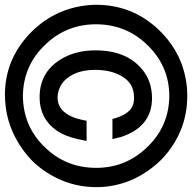

<svg xmlns="http://www.w3.org/2000/svg" viewBox="-35 -756 798 798"><g transform="rotate(90 364.0 -357.0)"><path d="M459.5 -425.3Q439.9 -502 395 -512.7Q389.2 -514.2 382.8 -514.6Q376.5 -515.1 369.6 -515.1Q301.8 -515.1 272.5 -445.8Q255.4 -407.2 255.4 -355.5Q255.4 -280.3 289.1 -238.8Q300.3 -223.1 316.2 -213.4Q332 -203.6 351.1 -199.2H350.6Q356 -198.2 360.8 -197.8Q365.7 -197.3 369.6 -197.3Q406.2 -197.3 429.7 -224.1Q453.1 -251 463.9 -302.2L466.8 -317.9H550.8L543 -280.3Q530.8 -227.1 507.8 -193.4Q457.5 -122.6 369.6 -122.6Q266.6 -122.6 212.9 -208.5Q174.3 -269.5 174.3 -354.5Q174.3 -485.4 254.9 -549.8H254.4Q303.7 -589.8 372.6 -589.8Q493.7 -589.8 535.2 -458L543 -425.3ZM364.3 -736.3Q438 -736.3 502.9 -710.4Q567.9 -684.6 622.6 -634.3Q673.8 -584.5 704.8 -522Q735.8 -459.5 741.7 -388.2Q742.2 -381.3 742.4 -373.8Q742.7 -366.2 742.7 -357.9Q742.7 -283.2 715.3 -216.6Q688 -149.9 637.7 -96.2Q587.4 -45.9 522.5 -14.9Q457.5 16.1 383.8 20.5L358.9 21.5Q215.3 21.5 106.9 -79.6Q1 -180.7 -13.2 -322.3V-321.8Q-14.2 -330.1 -14.6 -338.9Q-15.1 -347.7 -15.1 -357.4Q-15.1 -507.8 87.4 -616.2Q188.5 -723.1 334 -735.4ZM364.3 -661.6Q241.7 -661.6 154.3 -572.8Q66.4 -484.4 65.9 -357.4Q65.9 -232.9 152.3 -144.5Q236.3 -56.2 360.4 -53.2Q488.8 -53.2 575.7 -143.1Q662.6 -231.4 662.6 -357.9Q662.6 -482.4 574.7 -571.8Q488.3 -660.6 364.3 -661.6Z"/></g></svg>

Font: SolaimanLipi
Style: Bold
Weight: 700
Designer: Solaiman Karim
Foundry: Al Mamun Sumon
Version: Version 2.000